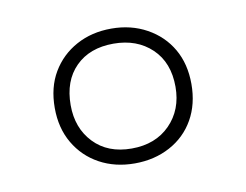

<svg xmlns="http://www.w3.org/2000/svg" viewBox="-45 -782 518 404"><g transform="rotate(-10 214.0 -580.0)"><path d="M214 -436Q172 -436 139 -454Q106 -472 87 -504.5Q68 -537 68 -580Q68 -624 87 -656Q106 -688 139 -706Q172 -724 214 -724Q256 -724 289.5 -705.5Q323 -687 341.5 -655Q360 -623 360 -580Q360 -537 341.5 -504.5Q323 -472 289.5 -454Q256 -436 214 -436ZM213 -468Q264 -468 295 -499.5Q326 -531 326 -580Q326 -632 294.5 -662Q263 -692 213 -692Q162 -692 132 -662Q102 -632 102 -580Q102 -531 132 -499.5Q162 -468 213 -468Z"/></g></svg>

Font: Noto Sans Symbols ExtraLight
Style: Regular
Weight: 250
Version: Version 2.002